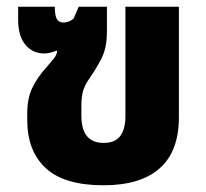

<svg xmlns="http://www.w3.org/2000/svg" viewBox="-20 -537 613 571"><path d="M288 14Q171 14 116 -37Q61 -88 61 -180V-202Q61 -242 75 -273.5Q89 -305 120 -339Q127 -348 138 -360.5Q149 -373 150 -385L147 -386Q128 -378 112 -378Q77 -378 55.5 -404Q34 -430 34 -478V-517H143Q143 -491 149 -480.5Q155 -470 169 -470Q175 -470 183 -472.5Q191 -475 199 -482L214 -517H298V-447Q298 -416 293.5 -396.5Q289 -377 281 -361.5Q273 -346 262 -328Q251 -311 241.5 -297Q232 -283 227 -266Q222 -249 222 -221V-193Q222 -112 288 -112Q323 -112 338 -133Q353 -154 353 -191V-517H512V-188Q512 -87 455 -36.5Q398 14 288 14Z"/></svg>

Font: Noto Sans Thai UI SemCond ExtBd
Style: Regular
Weight: 800
Width: 4
Designer: Monotype Design Team
Foundry: Monotype Imaging Inc.
Version: Version 2.000